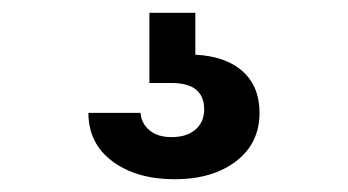

<svg xmlns="http://www.w3.org/2000/svg" viewBox="-20 -38 540 298"><path d="M251 240.2Q191.9 240.2 154.5 212.4Q117.2 184.6 117.2 137.2H198.2Q199.2 153.3 211.9 164.1Q224.6 174.8 246.1 174.8Q270 174.8 283.4 163.1Q296.9 151.4 296.9 131.8Q296.9 90.8 246.1 90.8H211.9V-18.1H283.2V46.9Q330.6 49.3 356.7 72.8Q382.8 96.2 382.8 137.2Q382.8 184.6 346.2 212.4Q309.6 240.2 251 240.2Z"/></svg>

Font: Lumene Sans Expanded
Style: Bold
Weight: 600
Width: 7
Designer: Deni Anggara
Version: Version 1.003;Glyphs 3.1.2 (3151)